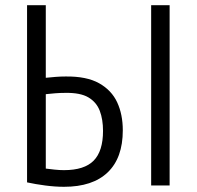

<svg xmlns="http://www.w3.org/2000/svg" viewBox="-20 -713 757 738"><path d="M226 5Q192 5 154 0Q116 -5 84 -12V-693H156V-414Q175 -416 194 -417.5Q213 -419 232 -419Q313 -420 361 -393Q409 -366 430.5 -319.5Q452 -273 452 -212Q452 -106 394 -50.5Q336 5 226 5ZM561 0V-693H632V0ZM226 -59Q304 -59 340 -95.5Q376 -132 376 -210Q376 -254 363.5 -287Q351 -320 320 -338.5Q289 -357 231 -356Q212 -356 192.5 -354.5Q173 -353 156 -351V-65Q171 -63 190 -61Q209 -59 226 -59Z"/></svg>

Font: Ubuntu Sans Condensed
Style: Regular
Weight: 400
Width: 3
Designer: Dalton Maag Ltd
Foundry: Dalton Maag Ltd
Version: Version 1.006; ttfautohint (v1.8.4.7-5d5b)